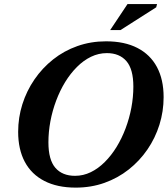

<svg xmlns="http://www.w3.org/2000/svg" viewBox="-20 -886 804 920"><path d="M212 -204Q212 -120.5 245.2 -82Q278.5 -43.5 339.5 -43.5Q379 -43.5 415 -61Q451 -78.5 482.2 -109.8Q513.5 -141 538.8 -182.2Q564 -223.5 582 -271.5Q600 -319.5 609.5 -370.2Q619 -421 619 -471Q619 -554.5 585.8 -593Q552.5 -631.5 492 -631.5Q452.5 -631.5 416.2 -614Q380 -596.5 348.8 -565.2Q317.5 -534 292.2 -492.8Q267 -451.5 249 -403.5Q231 -355.5 221.5 -304.8Q212 -254 212 -204ZM764 -420.5Q764 -352.5 744 -288.5Q724 -224.5 686.5 -169.8Q649 -115 596.8 -73.8Q544.5 -32.5 480.5 -9.8Q416.5 13 343 13Q254.5 13 192.8 -18.8Q131 -50.5 99 -110.2Q67 -170 67 -254.5Q67 -322.5 87.2 -386.5Q107.5 -450.5 145 -505.2Q182.5 -560 234.5 -601.2Q286.5 -642.5 350.8 -665.2Q415 -688 488 -688Q577 -688 638.5 -656.2Q700 -624.5 732 -564.8Q764 -505 764 -420.5ZM508 -742 591 -866.5H732.5L728.5 -851L557.5 -742Z"/></svg>

Font: Newsreader 24pt
Style: Bold Italic
Weight: 700
Italic angle: -17°
Designer: Hugues Gentile
Foundry: Production Type
Version: Version 1.003